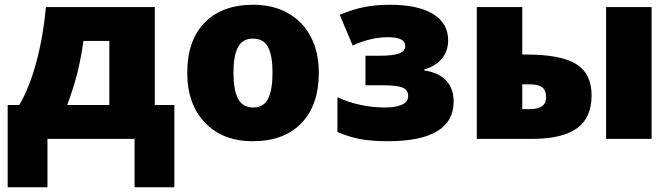

<svg xmlns="http://www.w3.org/2000/svg" viewBox="-20 -583 2822 806"><path d="M711.9 203.1H544.9V0H179.2V203.1H12.2V-142.1H61Q103.5 -214.4 132.6 -322.5Q161.6 -430.7 172.9 -553.2H629.9V-142.1H711.9ZM439 -142.1V-411.1H330.1Q321.3 -345.2 306.2 -282.7Q291 -220.2 262.2 -142.1Z M1318.4 -277.8Q1318.4 -142.1 1245.4 -66.2Q1172.4 9.8 1041 9.8Q915 9.8 840.6 -67.9Q766.1 -145.5 766.1 -277.8Q766.1 -413.1 839.1 -488Q912.1 -563 1043.9 -563Q1125.5 -563 1188 -528.3Q1250.5 -493.7 1284.4 -429Q1318.4 -364.3 1318.4 -277.8ZM960 -277.8Q960 -206.5 979 -169.2Q998 -131.8 1043 -131.8Q1087.4 -131.8 1105.7 -169.2Q1124 -206.5 1124 -277.8Q1124 -348.6 1105.5 -384.8Q1086.9 -420.9 1042 -420.9Q998 -420.9 979 -385Q960 -349.1 960 -277.8Z M1574.2 -349.1Q1631.3 -349.1 1656.2 -358.9Q1681.2 -368.7 1681.2 -390.1Q1681.2 -426.8 1608.4 -426.8Q1537.6 -426.8 1460.4 -392.1L1406.2 -521Q1465.3 -545.4 1513.4 -554.2Q1561.5 -563 1616.2 -563Q1734.9 -563 1798.1 -524.2Q1861.3 -485.4 1861.3 -413.1Q1861.3 -368.7 1834.2 -336.2Q1807.1 -303.7 1761.2 -292V-287.1Q1819.8 -279.3 1852.1 -245.6Q1884.3 -211.9 1884.3 -157.2Q1884.3 9.8 1607.4 9.8Q1546.4 9.8 1498.8 2Q1451.2 -5.9 1396.5 -28.8V-174.8Q1490.7 -131.8 1596.2 -131.8Q1641.6 -131.8 1667.5 -143.6Q1693.4 -155.3 1693.4 -179.2Q1693.4 -205.6 1670.2 -215.3Q1647 -225.1 1586.4 -225.1H1514.2V-349.1Z M2715.3 0H2524.4V-553.2H2715.3ZM2172.4 -553.2V-354H2190.4Q2334.5 -354 2398.9 -314Q2463.4 -273.9 2463.4 -183.1Q2463.4 -87.9 2401.4 -43.9Q2339.4 0 2213.4 0H1981.4V-553.2ZM2272.5 -174.8Q2272.5 -203.6 2256.3 -216.3Q2240.2 -229 2202.6 -229H2172.4V-125H2204.6Q2272.5 -125 2272.5 -174.8Z"/></svg>

Font: OpenSans-ExtraBold
Style: Regular
Weight: 800
Foundry: Ascender Corporation
Version: Version 1.10